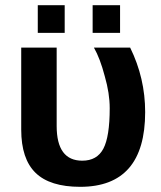

<svg xmlns="http://www.w3.org/2000/svg" viewBox="-20 -712 622 742"><path d="M541 -279Q541 10 290 10Q173 10 117.5 -44Q62 -98 62 -211V-528H199V-225Q199 -91 298 -91Q355 -91 379.5 -137.5Q404 -184 404 -294Q404 -351 385 -417Q367 -486 343 -528H483Q541 -410 541 -279ZM444 -585H338V-692H444ZM230 -585H126V-692H230Z"/></svg>

Font: Libra Sans
Style: Bold
Weight: 700
Foundry: Context Ltd
Version: Version 1.000